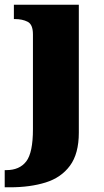

<svg xmlns="http://www.w3.org/2000/svg" viewBox="-46 -556 444 816"><path d="M-26 240V167H-19Q37 167 65.5 130Q94 93 94 -7V-410Q94 -452 71.5 -463.5Q49 -475 17 -475H13V-536H289V8Q289 97 251.5 148Q214 199 148 219.5Q82 240 -3 240Z"/></svg>

Font: Noto Serif Devanagari Black
Style: Regular
Weight: 900
Designer: Universal Thirst, Indian Type Foundry and the Monotype Design Team
Foundry: Monotype Imaging Inc.
Version: Version 2.004; ttfautohint (v1.8.4.7-5d5b)